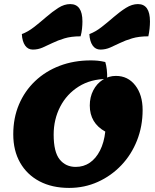

<svg xmlns="http://www.w3.org/2000/svg" viewBox="-20 -896 759 941"><path d="M319 25Q235 25 173.5 -7.5Q112 -40 78.5 -99Q45 -158 45 -238Q45 -318 73 -384Q101 -450 152 -498.5Q203 -547 272.5 -573.5Q342 -600 425 -600Q442 -600 458.5 -598.5Q475 -597 496 -592Q501 -576 503.5 -554Q506 -532 505 -509Q425 -509 366 -472Q307 -435 275 -373Q243 -311 243 -236Q243 -151 272.5 -114.5Q302 -78 351 -78Q390 -78 420 -98.5Q450 -119 470 -158Q490 -197 496 -251Q458 -272 439 -304Q420 -336 420 -379Q420 -420 437 -453Q454 -486 483.5 -505Q513 -524 548 -524Q607 -524 643 -477.5Q679 -431 679 -357Q679 -277 651.5 -207.5Q624 -138 574.5 -86Q525 -34 459.5 -4.5Q394 25 319 25ZM472 -653Q448 -653 434 -673Q420 -693 418 -729Q448 -740 478 -763.5Q508 -787 538 -813Q568 -839 597.5 -857.5Q627 -876 656 -876Q715 -876 715 -791Q715 -774 713 -755Q711 -736 707 -718Q661 -718 627.5 -708Q594 -698 568.5 -685.5Q543 -673 520 -663Q497 -653 472 -653ZM141 -653Q117 -653 103 -673Q89 -693 87 -729Q117 -740 147 -763.5Q177 -787 207 -813Q237 -839 266 -857.5Q295 -876 324 -876Q384 -876 384 -791Q384 -774 382 -755Q380 -736 375 -718Q329 -718 296 -708Q263 -698 237.5 -685.5Q212 -673 189 -663Q166 -653 141 -653Z"/></svg>

Font: Lemonada
Style: Regular
Weight: 400
Designer: Mohamed Gaber (Arabic), Eduardo Tunni (Latin)
Foundry: Kief Type Foundry
Version: Version 4.005